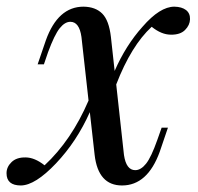

<svg xmlns="http://www.w3.org/2000/svg" viewBox="-54 -548 600 582"><path d="M159.2 -481.9Q142.6 -481.9 127 -462.4Q111.3 -442.9 91.8 -390.1L79.1 -353H60.1L85 -425.8Q121.6 -527.8 199.2 -527.8Q235.4 -527.3 255.9 -506.8Q276.4 -486.3 282.2 -436L293.5 -333Q327.1 -410.2 377.9 -466.8Q430.7 -527.8 474.6 -527.8Q497.1 -527.3 509.8 -517.6Q522.5 -507.8 522 -489.7Q521.5 -471.7 506.8 -457Q492.2 -442.4 463.9 -442.9Q435.5 -442.9 405.8 -466.8Q343.8 -409.7 298.3 -292L321.8 -78.1Q328.6 -32.2 356 -32.2Q373 -32.2 388.7 -51.8Q404.3 -71.3 422.9 -124L436 -161.1H455.1L430.2 -87.9Q393.1 14.2 315.9 14.2Q243.7 14.2 232.9 -78.1L218.3 -208Q178.7 -119.1 115.7 -52.7Q52.7 13.7 9.3 14.2Q-34.2 14.2 -34.2 -22.9Q-34.2 -42 -19 -56.6Q-3.9 -71.3 23.4 -70.8Q50.8 -70.8 81.1 -46.9Q162.6 -122.6 214.4 -243.2L192.9 -436Q186.5 -481.9 159.2 -481.9Z"/></svg>

Font: PlayfairDisplay-Italic
Style: Italic
Weight: 400
Italic angle: -14°
Designer: Claus Eggers Sørensen
Foundry: Claus Eggers Sørensen
Version: Version 1.002;PS 001.002;hotconv 1.0.70;makeotf.lib2.5.58329